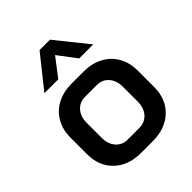

<svg xmlns="http://www.w3.org/2000/svg" viewBox="-210 -874 1007 1007"><g transform="rotate(-45 293.0 -371.0)"><path d="M44 -187V-311Q44 -369 69.5 -413.5Q95 -458 141.5 -482.5Q188 -507 249 -507H337Q398 -507 444.5 -482.5Q491 -458 516.5 -413.5Q542 -369 542 -311V-187Q542 -99 485.5 -45.5Q429 8 335 8H248Q156 8 100 -45.5Q44 -99 44 -187ZM334 -91Q376 -91 401.5 -119.5Q427 -148 427 -194V-305Q427 -351 402 -379.5Q377 -408 335 -408H251Q209 -408 184 -379.5Q159 -351 159 -305V-194Q159 -148 184 -119.5Q209 -91 249 -91ZM254 -750H331L474 -572H370L293 -674L215 -572H112Z"/></g></svg>

Font: Bai Jamjuree SemiBold
Style: Regular
Weight: 600
Version: Version 1.000; ttfautohint (v1.6)